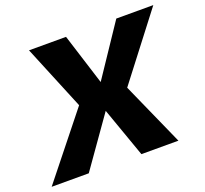

<svg xmlns="http://www.w3.org/2000/svg" viewBox="-159 -814 1017 953"><g transform="rotate(-20 349.0 -337.5)"><path d="M-41.5 0H154.5L339.5 -262.5L432.5 0H628L479 -334L741 -675H545.5L365 -405.5L280 -675H84.5L225 -334Z"/></g></svg>

Font: Anybody UltraCondensed Thin
Style: Bold Italic
Weight: 700
Italic angle: -10°
Version: Version 1.111